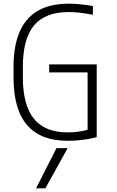

<svg xmlns="http://www.w3.org/2000/svg" viewBox="-20 -760 640 1050"><path d="M350 10Q54 10 54 -335V-395Q54 -740 356 -740Q388 -740 421 -736.5Q454 -733 488 -727V-679Q415 -694 356 -694Q227 -694 166 -621Q105 -548 105 -393V-337Q105 -185 165.5 -110.5Q226 -36 350 -36Q408 -36 459 -50V-364H249V-408H509V-10Q472 0 430 5Q388 10 350 10ZM228 270 350 50H289L177 270Z"/></svg>

Font: M PLUS Code Latin 60 Light
Style: Regular
Weight: 300
Width: 7
Monospace: yes
Designer: Coji Morishita
Foundry: UNDERFOREST DESIGN
Version: Version 1.005; ttfautohint (v1.8.3)